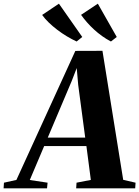

<svg xmlns="http://www.w3.org/2000/svg" viewBox="-100 -1021 756 1041"><path d="M-80.5 0 -78.5 -30.5 -11 -45.5 308.5 -745 455.5 -745.5 568 -46 635 -30.5 633 0H313L315 -30.5L392.5 -45.5L368.5 -229H139.5L61.5 -45L158 -30.5L155 0ZM159 -275H362L324 -560.5L316 -652L288.5 -581ZM533 -820.5 501.5 -796Q476.5 -809 453.5 -825.5Q430.5 -842 410 -860.8Q389.5 -879.5 371.8 -899.8Q354 -920 339.5 -940.5L430.5 -1001ZM346 -820.5 315.5 -796Q289.5 -808 262.8 -824Q236 -840 210.8 -859.2Q185.5 -878.5 164.2 -899Q143 -919.5 128.5 -940L219.5 -1001Z"/></svg>

Font: Merriweather 96pt ExtraBold
Style: Italic
Weight: 800
Italic angle: -7.8°
Version: Version 2.101